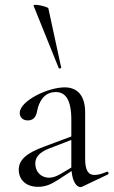

<svg xmlns="http://www.w3.org/2000/svg" viewBox="-20 -750 460 778"><path d="M314 6 417 -43C423 -46 419 -56 413 -54C392 -45 376 -41 363 -41C336 -41 325 -62 325 -108V-295C325 -359 297 -396 242 -396C175 -396 60 -342 60 -292C60 -277 70 -262 93 -262C121 -262 128 -285 131 -303C137 -332 155 -377 206 -377C244 -377 269 -348 269 -265V-197L159 -156C86 -129 56 -102 56 -62C56 -24 83 7 134 7C163 7 186 -2 218 -23L270 -57C274 -14 290 8 306 8C310 8 312 7 314 6ZM116 -727 218 -474C219 -471 229 -473 228 -476L176 -716C175 -723 112 -737 116 -727ZM123 -87C123 -113 139 -132 176 -147L269 -183V-76V-71L227 -46C206 -34 193 -30 179 -30C144 -30 123 -56 123 -87Z"/></svg>

Font: Cormorant Garamond
Style: Regular
Weight: 400
Designer: Christian Thalmann (Catharsis Fonts)
Foundry: Catharsis Fonts
Version: Version 4.002;Glyphs 3.4 (3410)